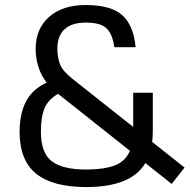

<svg xmlns="http://www.w3.org/2000/svg" viewBox="-20 -739 760 770"><path d="M720.2 -66.9 668.5 -1.5 563 -85Q533.2 -35.6 473.6 -12.2Q414.1 11.2 325.2 11.2Q191.9 11.2 125.2 -42.2Q58.6 -95.7 58.6 -210.9Q58.6 -282.2 84 -331.5Q109.4 -380.9 167 -407.7Q143.1 -439.5 133.1 -473.6Q123 -507.8 123 -542.5Q123 -624 177.2 -671.4Q231.4 -718.8 323.2 -718.8Q425.3 -718.8 470.5 -678Q515.6 -637.2 523.9 -549.8H438.5Q431.6 -600.6 408.2 -624.5Q384.8 -648.4 323.7 -648.4Q267.1 -648.4 238.5 -621.3Q210 -594.2 210 -544.4Q210 -510.3 220.2 -482.4Q230.5 -454.6 270 -423.3L514.2 -230V-367.2H592.8V-211.4Q592.8 -190.9 590.3 -169.9ZM144 -210.9Q144 -125.5 187.7 -92.3Q231.4 -59.1 325.7 -59.1Q395.5 -59.1 439.2 -75.2Q482.9 -91.3 501 -134.3L212.9 -362.8Q174.8 -340.8 159.4 -306.4Q144 -272 144 -210.9Z"/></svg>

Font: Metrophobic
Style: Regular
Weight: 400
Designer: Vernon Adams
Foundry: Vernon Adams
Version: Version 3.200; ttfautohint (v1.8.4.7-5d5b);gftools[0.9.23]